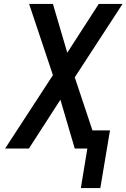

<svg xmlns="http://www.w3.org/2000/svg" viewBox="-20 -755 643 976"><path d="M391 201 424 0H360L287 -248L127 0H6L249 -373L128 -735H249L322 -487L482 -735H603L360 -362L450 -92H539L490 201Z"/></svg>

Font: Iosevka SS04 Semibold Extended
Style: Italic
Weight: 600
Width: 7
Italic angle: -9°
Monospace: yes
Designer: Belleve Invis
Foundry: Belleve Invis
Version: Version 19.0.0; ttfautohint (v1.8.4)